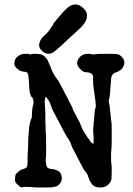

<svg xmlns="http://www.w3.org/2000/svg" viewBox="-20 -806 587 849"><path d="M118 -378Q116 -381 116 -384Q116 -387 114 -388.5Q112 -390 111 -402Q110 -414 109.5 -417Q109 -420 108 -444Q106 -482 100 -485.5Q94 -489 84 -489Q70 -491 60.5 -498.5Q51 -506 46.5 -513Q42 -520 44.5 -534Q47 -548 59.5 -557.5Q72 -567 85.5 -567.5Q99 -568 101 -568Q103 -568 106 -568L108 -567Q107 -566 114 -566Q120 -566 119.5 -566.5Q119 -567 122.5 -567.5Q126 -568 130.5 -568Q135 -568 140 -568Q152 -567 160 -566Q168 -565 178.5 -555Q189 -545 192 -536.5Q195 -528 198.5 -521.5Q202 -515 203 -511.5Q204 -508 205.5 -504.5Q207 -501 211 -491Q215 -481 222.5 -470.5Q230 -460 231.5 -457.5Q233 -455 234 -453.5Q235 -452 235 -452.5Q235 -453 236.5 -451Q238 -449 240 -445.5Q242 -442 244 -438Q249 -428 254.5 -418Q260 -408 265.5 -397Q271 -386 273.5 -381.5Q276 -377 278.5 -372.5Q281 -368 284.5 -360.5Q288 -353 294.5 -341Q301 -329 300.5 -327.5Q300 -326 308.5 -310Q317 -294 323 -282.5Q329 -271 331.5 -266.5Q334 -262 335 -258Q336 -254 338 -250.5Q340 -247 341.5 -242Q343 -237 345.5 -232.5Q348 -228 355 -217.5Q362 -207 365 -201.5Q368 -196 371 -193.5Q374 -191 377.5 -184.5Q381 -178 384 -176Q387 -174 389.5 -171.5Q392 -169 393 -172Q394 -175 394 -192Q394 -209 393 -212.5Q392 -216 392 -229.5Q392 -243 393 -246Q394 -249 394 -258.5Q394 -268 395 -270Q396 -272 396 -275.5Q396 -279 396.5 -285Q397 -291 398 -305Q399 -319 401 -324Q403 -329 403 -331.5Q403 -334 403.5 -334Q404 -334 404 -338Q404 -342 403.5 -342.5Q403 -343 402.5 -352.5Q402 -362 401.5 -364Q401 -366 401 -368L394 -416Q394 -423 393 -423.5Q392 -424 392 -443.5Q392 -463 391.5 -468.5Q391 -474 385.5 -479.5Q380 -485 366.5 -486Q353 -487 347.5 -490Q342 -493 342 -493.5Q342 -494 335.5 -500.5Q329 -507 328.5 -507Q328 -507 323 -517.5Q318 -528 325 -542Q340 -573 384 -567Q383 -564 403 -566L409 -567Q409 -568 448.5 -568Q488 -568 494 -567Q507 -566 515 -558Q541 -535 522 -506Q516 -497 509.5 -494Q503 -491 500.5 -489Q498 -487 491.5 -485.5Q485 -484 481 -480Q473 -472 471.5 -459Q470 -446 470.5 -445.5Q471 -445 470 -436.5Q469 -428 468.5 -422Q468 -416 467.5 -410.5Q467 -405 467 -398.5Q467 -392 466 -386Q465 -380 464 -374.5Q463 -369 461.5 -364Q460 -359 462 -351.5Q464 -344 465.5 -331Q467 -318 468.5 -303Q470 -288 471 -278Q472 -268 473 -264.5Q474 -261 474 -205Q474 -149 472.5 -144Q471 -139 471 -112.5Q471 -86 472.5 -80Q474 -74 474 -56Q474 -17 471.5 -8.5Q469 0 459 10Q442 27 411 22Q393 19 383.5 4Q374 -11 374 -13.5Q374 -16 371.5 -21Q369 -26 369 -28.5Q369 -31 364.5 -37.5Q360 -44 357.5 -48Q355 -52 352.5 -54Q350 -56 347.5 -62Q345 -68 339.5 -77.5Q334 -87 325 -105Q316 -123 306 -141.5Q296 -160 296 -162.5Q296 -165 293 -171Q290 -177 290 -178L282 -193L275 -202Q271 -208 264 -222Q257 -236 254 -241Q251 -246 238 -271.5Q225 -297 222 -302Q219 -307 213.5 -318Q208 -329 208 -331Q208 -333 206 -337Q204 -341 203.5 -344Q203 -347 200 -353Q197 -359 194.5 -362.5Q192 -366 188 -372Q184 -378 182.5 -378Q181 -378 179 -367.5Q177 -357 178 -347Q179 -337 179.5 -326Q180 -315 180.5 -307.5Q181 -300 180.5 -286Q180 -272 180.5 -264.5Q181 -257 181 -256.5Q181 -256 181.5 -246.5Q182 -237 182 -226Q182 -215 183 -213Q184 -211 184 -160Q184 -109 183 -107.5Q182 -106 182 -98.5Q182 -91 183 -88.5Q184 -86 184 -80Q186 -61 204 -59Q222 -58 234.5 -51.5Q247 -45 250 -35Q261 -4 235 15Q230 19 223.5 19.5Q217 20 217 21Q217 23 172 23Q127 23 125.5 22Q124 21 112.5 21Q101 21 99.5 20.5Q98 20 94 20Q82 21 80 22Q74 26 57 10Q50 3 48 -1.5Q46 -6 46.5 -6.5Q47 -7 46.5 -11.5Q46 -16 46.5 -18Q47 -20 47 -22Q47 -24 48.5 -31.5Q50 -39 52 -39Q54 -39 57 -42Q60 -45 61.5 -46.5Q63 -48 63 -48.5Q63 -49 65.5 -51Q68 -53 69 -53Q70 -53 71 -54Q72 -55 72 -55L90 -61Q97 -64 99.5 -69.5Q102 -75 102 -91.5Q102 -108 102 -111L103 -137Q104 -137 104.5 -169.5Q105 -202 106 -206Q107 -210 107 -215.5Q107 -221 108 -231Q109 -241 109.5 -246.5Q110 -252 111 -256Q113 -268 114.5 -269.5Q116 -271 116 -275L117 -279Q117 -280 119 -281Q121 -282 121 -296.5Q121 -311 122.5 -319.5Q124 -328 124.5 -333.5Q125 -339 127.5 -346Q130 -353 127.5 -360.5Q125 -368 124.5 -372Q124 -376 121 -376Q120 -381 118 -378ZM273 -767Q307 -799 339 -778Q348 -772 357.5 -759.5Q367 -747 364 -729Q360 -702 321 -669Q312 -661 296.5 -646.5Q281 -632 276 -628Q271 -624 267 -619.5Q263 -615 258.5 -611Q254 -607 247.5 -601Q241 -595 235.5 -590.5Q230 -586 225 -582Q200 -559 174 -574Q166 -579 158 -590Q145 -610 166 -639Q168 -641 168.5 -642Q169 -643 170 -643Q171 -643 176 -649Q178 -652 178.5 -651.5Q179 -651 182.5 -654.5Q186 -658 190 -662Q194 -666 194 -667Q194 -668 196 -670Q198 -672 199 -674Q200 -676 204 -681Q208 -686 208 -686.5Q208 -687 211.5 -691.5Q215 -696 215 -698.5Q215 -701 220.5 -707.5Q226 -714 245.5 -737Q265 -760 273 -767Z"/></svg>

Font: TT2020 Style E
Style: Regular
Weight: 400
Version: Version 00.2